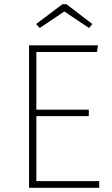

<svg xmlns="http://www.w3.org/2000/svg" viewBox="-20 -899 536 919"><path d="M444 -650H154V-374H405V-343H154V-32H455V0H119V-682H449ZM153 -784 279 -879H298L422 -784L406 -765L288 -844L170 -765Z"/></svg>

Font: FiraGO UltraLight
Style: Regular
Weight: 200
Designer: bBox Type
Foundry: bBox Type GmbH
Version: Version 1.001